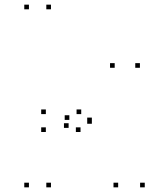

<svg xmlns="http://www.w3.org/2000/svg" viewBox="-20 -795 660 825"><path d="M199 -755V-775H179V-755ZM104.3 -755V-775H84.3V-755ZM104.3 10V-10H84.3V10ZM199 10V-10H179V10ZM177 -227.8V-247.8H157V-227.8ZM326 -227.8V-247.8H306V-227.8ZM274.8 -245.5V-265.5H254.8V-245.5ZM487.7 10V-10H467.7V10ZM602 10V-10H582V10ZM374.7 -263.2V-283.2H354.7V-263.2ZM374.7 -269.7V-289.7H354.7V-269.7ZM581.2 -503.7V-523.7H561.2V-503.7ZM472.8 -503.7V-523.7H452.8V-503.7ZM278 -279.8V-299.8H258V-279.8ZM329 -304.7V-324.7H309V-304.7ZM177 -304.7V-324.7H157V-304.7Z"/></svg>

Font: Monaspace Neon Dots Var
Style: Regular
Weight: 400
Designer: Riley Cran and the Lettermatic Team
Version: Version 1.100 (Monaspace Neon Dots)